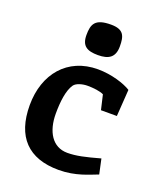

<svg xmlns="http://www.w3.org/2000/svg" viewBox="-134 -799 758 897"><g transform="rotate(20 244.5 -351.0)"><path d="M434 -109C362 -89 319 -79 275 -79C200 -79 162 -145 162 -233C162 -293 169 -350 191 -382C202 -398 233 -406 257 -406C287 -406 320 -402 338 -393L355 -320H434L443 -453C412 -473 345 -495 277 -495C126 -495 34 -384 34 -229C34 -72 113 10 264 10C349 10 409 -20 450 -35ZM336 -630C336 -681 327 -712 263 -712C183 -712 171 -681 171 -627C171 -573 199 -557 253 -557C307 -557 336 -576 336 -630Z"/></g></svg>

Font: Enriqueta
Style: Bold
Weight: 700
Designer: Viviana Monsalve, Gustavo Ibarra
Foundry: Viviana Monsalve, Gustavo Ibarra
Version: Version 1.002